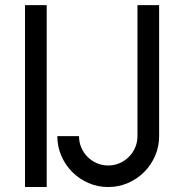

<svg xmlns="http://www.w3.org/2000/svg" viewBox="-20 -735 720 757"><path d="M78.6 2.4V-714.8H164.1V2.4ZM607.4 -198.2Q607.4 -157.2 591.6 -120.6Q575.7 -84 548.3 -56.6Q521 -29.3 484.4 -13.4Q447.8 2.4 406.7 2.4Q365.2 2.4 328.9 -13.4Q292.5 -29.3 265.1 -56.6Q237.8 -84 221.9 -120.4Q206.1 -156.7 206.1 -198.2H291.5Q291.5 -174.3 300.5 -153.3Q309.6 -132.3 325.2 -116.5Q340.8 -100.6 361.8 -91.6Q382.8 -82.5 406.7 -82.5Q430.2 -82.5 451.2 -91.6Q472.2 -100.6 488 -116.5Q503.9 -132.3 512.9 -153.3Q522 -174.3 522 -198.2V-714.8H607.4Z"/></svg>

Font: Proletarsk
Style: Regular
Weight: 400
Designer: Peter Wiegel, original typeface by Carl Albert Fahrenwaldt 1901
Foundry: Peter Wiegel
Version: Version 1.000 2010 initial release